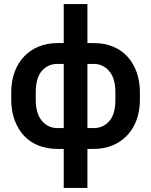

<svg xmlns="http://www.w3.org/2000/svg" viewBox="-20 -720 740 940"><path d="M260 9Q210 9 168.5 -7.5Q127 -24 97.5 -55.5Q68 -87 51.5 -132Q35 -177 35 -233V-267Q35 -323 51.5 -367.5Q68 -412 98 -443.5Q128 -475 169.5 -492Q211 -509 260 -509H292V-700H408V-509H440Q490 -509 531.5 -492.5Q573 -476 602.5 -444.5Q632 -413 648.5 -368Q665 -323 665 -267V-233Q665 -177 648.5 -132.5Q632 -88 602 -56.5Q572 -25 530.5 -8Q489 9 440 9H408V200H292V9ZM408 -407V-93H440Q485 -93 515 -127Q545 -161 545 -233V-267Q545 -337 514.5 -372Q484 -407 440 -407ZM155 -233Q155 -163 185.5 -128Q216 -93 260 -93H292V-407H260Q215 -407 185 -373Q155 -339 155 -267Z"/></svg>

Font: PT Root UI Web Bold
Style: Regular
Weight: 700
Designer: Vitaly Kuzmin
Foundry: ParaType Ltd.
Version: Version 1.000W